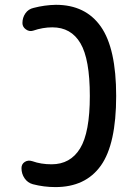

<svg xmlns="http://www.w3.org/2000/svg" viewBox="-20 -760 540 790"><path d="M192.4 -84Q269.5 -84 309.6 -149.4Q349.6 -214.8 349.6 -365.2Q349.6 -516.6 311 -582Q272.5 -647.5 195.3 -647.5Q156.2 -647.5 116.2 -633.8Q100.6 -628.9 86.4 -639.2Q72.3 -649.4 72.3 -665Q72.3 -687.5 84.5 -705.1Q96.7 -722.7 118.2 -727.5Q163.1 -739.3 210 -740.2Q332 -740.2 395 -650.4Q458 -560.5 458 -365.2Q458 -167 395 -78.6Q332 9.8 208 9.8Q160.2 9.8 115.2 -2Q93.8 -7.8 81.1 -26.4Q68.4 -44.9 68.4 -68.4Q68.4 -85 82 -93.8Q95.7 -102.5 113.3 -96.7Q148.4 -84 192.4 -84Z"/></svg>

Font: Rounded Mgen+ 2m medium
Style: Regular
Weight: 500
Designer: [Source Han Sans]
Ryoko NISHIZUKA  (kana & ideographs); Paul D. Hunt (Latin, Greek & Cyrillic); Wenlong ZHANG  (bopomofo
Version: Version 1.059.20150602